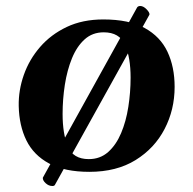

<svg xmlns="http://www.w3.org/2000/svg" viewBox="-20 -560 645 641"><path d="M42.5 -206.1Q41.5 -258.8 59.6 -310.1Q77.6 -361.3 113.8 -403.1Q149.9 -444.8 202.9 -470Q255.9 -495.1 324.7 -495.1Q410.6 -495.1 462.9 -466.6Q515.1 -438 539.1 -387.2Q563 -336.4 563 -270Q563 -193.8 529.5 -129.4Q496.1 -64.9 432.6 -25.6Q369.1 13.7 278.3 13.7Q195.8 13.7 144 -14.2Q92.3 -42 68.1 -91.3Q43.9 -140.6 42.5 -206.1ZM276.4 -28.8Q314.5 -28.8 341.1 -52.5Q367.7 -76.2 384.3 -115.5Q400.9 -154.8 408.4 -203.1Q416 -251.5 416 -300.8Q416 -368.2 397.5 -410.2Q378.9 -452.1 326.2 -452.1Q288.6 -452.1 262.5 -428.5Q236.3 -404.8 220.2 -365.2Q204.1 -325.7 196.5 -277.1Q189 -228.5 189 -179.7Q189 -113.3 206.5 -71Q224.1 -28.8 276.4 -28.8ZM479 -511.2 163.1 57.6Q161.1 61 154.8 61Q142.6 61 132.3 51.5Q122.1 42 123 33.2L438 -535.6Q441.4 -540 448.2 -540Q458.5 -540 469.2 -529.1Q480 -518.1 479 -511.2Z"/></svg>

Font: Gelasio SemiBold
Style: Italic
Weight: 600
Italic angle: -8.5°
Designer: Eben Sorkin
Foundry: Eben Sorkin
Version: Version 1.008